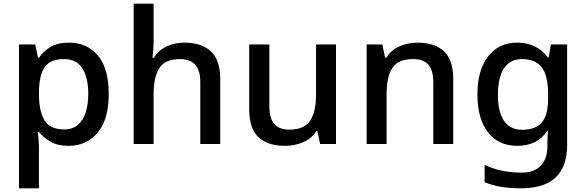

<svg xmlns="http://www.w3.org/2000/svg" viewBox="-20 -780 3175 1040"><path d="M354 -549Q451 -549 510 -479.5Q569 -410 569 -271Q569 -133 509 -61.5Q449 10 352 10Q291 10 252.5 -13Q214 -36 191 -65H184Q187 -48 189 -23.5Q191 1 191 20V240H83V-539H171L186 -467H191Q214 -501 252.5 -525Q291 -549 354 -549ZM327 -460Q253 -460 223 -417.5Q193 -375 191 -288V-271Q191 -179 220.5 -129Q250 -79 329 -79Q373 -79 401.5 -103.5Q430 -128 444 -171Q458 -214 458 -272Q458 -360 426 -410Q394 -460 327 -460Z M812 -560Q812 -534 810 -508Q808 -482 806 -467H813Q839 -508 882.5 -528.5Q926 -549 977 -549Q1072 -549 1122.5 -502Q1173 -455 1173 -351V0H1065V-335Q1065 -460 956 -460Q874 -460 843 -411Q812 -362 812 -270V0H704V-760H812Z M1800 -539V0H1714L1699 -71H1694Q1668 -29 1622 -9.5Q1576 10 1524 10Q1430 10 1380 -37Q1330 -84 1330 -187V-539H1439V-203Q1439 -141 1465 -109.5Q1491 -78 1547 -78Q1629 -78 1660.5 -127Q1692 -176 1692 -268V-539Z M2241 -549Q2334 -549 2384.5 -502.5Q2435 -456 2435 -351V0H2327V-335Q2327 -398 2301 -429Q2275 -460 2218 -460Q2136 -460 2105 -411.5Q2074 -363 2074 -271V0H1966V-539H2051L2066 -467H2072Q2098 -509 2144 -529Q2190 -549 2241 -549Z M2782 -549Q2834 -549 2876 -529Q2918 -509 2947 -469H2952L2964 -539H3052V6Q3052 122 2990 181Q2928 240 2801 240Q2743 240 2694.5 232Q2646 224 2605 207V113Q2691 155 2808 155Q2873 155 2909 117.5Q2945 80 2945 13V-5Q2945 -18 2946 -39Q2947 -60 2948 -71H2944Q2916 -29 2875.5 -9.5Q2835 10 2782 10Q2680 10 2623 -63.5Q2566 -137 2566 -269Q2566 -399 2623.5 -474Q2681 -549 2782 -549ZM2806 -460Q2744 -460 2710.5 -410.5Q2677 -361 2677 -267Q2677 -174 2710 -125.5Q2743 -77 2808 -77Q2881 -77 2915 -117Q2949 -157 2949 -248V-268Q2949 -371 2914.5 -415.5Q2880 -460 2806 -460Z"/></svg>

Font: Noto Sans Nag Mundari Medium
Style: Regular
Weight: 500
Version: Version 1.000